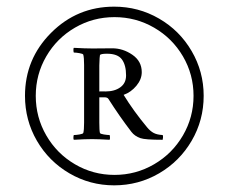

<svg xmlns="http://www.w3.org/2000/svg" viewBox="-20 -684 684 574"><path d="M315.4 -539.6Q347.7 -539.6 375.7 -520.3Q403.8 -501 403.8 -468.3Q403.8 -446.8 387.7 -427.5Q371.6 -408.2 349.6 -400.4Q378.9 -352.5 419.9 -303.2Q429.7 -291.5 439.7 -286.4Q449.7 -281.2 466.3 -280.3Q467.8 -278.3 467.3 -272.7Q466.8 -267.1 466.3 -266.1Q413.6 -266.1 399.9 -271Q382.8 -276.9 373 -289.6Q337.4 -335.9 304.2 -388.2Q301.3 -393.1 292 -393.1H276.9V-317.4Q276.9 -293.5 278.8 -286.6Q279.8 -283.7 290.5 -282Q301.3 -280.3 307.6 -280.3Q308.6 -278.8 308.8 -273.2Q309.1 -267.6 307.6 -266.1Q273.4 -268.1 255.4 -268.1Q234.9 -268.1 200.7 -266.1Q199.2 -267.6 199.5 -273.2Q199.7 -278.8 200.7 -280.3Q207 -280.3 217.5 -282Q228 -283.7 229 -286.6Q231.4 -294.9 231.4 -317.4V-489.7Q231.4 -511.7 229 -520.5Q228 -523.4 217.5 -525.1Q207 -526.9 200.7 -526.9Q199.7 -528.3 199.5 -533.9Q199.2 -539.6 200.7 -541Q234.9 -539.1 256.3 -539.1Q263.2 -539.1 282.7 -539.3Q302.2 -539.6 315.4 -539.6ZM356.9 -458.5Q356.9 -489.3 344.5 -506.3Q332 -523.4 299.8 -523.4Q280.3 -523.4 278.8 -519Q277.8 -517.1 276.9 -488.3V-410.6Q288.1 -411.1 295.4 -410.6Q322.8 -410.6 339.8 -423.1Q356.9 -435.5 356.9 -458.5ZM118.4 -515.6Q86.9 -461.4 86.9 -397.5Q86.9 -333.5 118.4 -279.1Q149.9 -224.6 204.1 -192.9Q258.3 -161.1 322.3 -161.1Q386.2 -161.1 440.7 -192.9Q495.1 -224.6 526.9 -279.1Q558.6 -333.5 558.6 -397.5Q558.6 -461.4 526.9 -515.6Q495.1 -569.8 440.7 -601.3Q386.2 -632.8 322.3 -632.8Q258.3 -632.8 204.1 -601.3Q149.9 -569.8 118.4 -515.6ZM54.7 -397.5Q54.7 -507.8 132.8 -585.9Q210.9 -664.1 321.3 -664.1Q394 -664.1 455.6 -628.4Q517.1 -592.8 553 -531.2Q588.9 -469.7 588.9 -397.5Q588.9 -324.7 553 -263.2Q517.1 -201.7 455.6 -165.8Q394 -129.9 321.3 -129.9Q249 -129.9 187.5 -165.8Q126 -201.7 90.3 -263.2Q54.7 -324.7 54.7 -397.5Z"/></svg>

Font: Amiri
Style: Regular
Weight: 400
Designer: Khaled Hosny
Version: Version 000.108